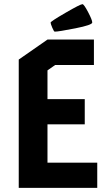

<svg xmlns="http://www.w3.org/2000/svg" viewBox="-20 -902 527 922"><path d="M208 -426H387V-305H208V-121H447V0H70V-616L208 -712H431V-590H245L208 -564ZM243 -750Q239 -750 231 -769Q223 -788 223 -793.5Q223 -799 294.5 -840.5Q366 -882 376 -882Q383 -882 403 -844Q423 -806 423 -794Q423 -782 342 -766Q261 -750 243 -750Z"/></svg>

Font: Germania One
Style: Regular
Weight: 400
Designer: John Vargas Beltran
Foundry: John Vargas Beltran
Version: Version 1.001